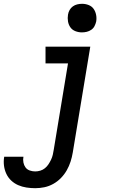

<svg xmlns="http://www.w3.org/2000/svg" viewBox="-80 -765 600 1008"><path d="M105 223Q82 223 59 219.5Q36 216 15.5 207Q-5 198 -21 183Q-37 168 -46.5 148Q-56 128 -59 105Q-62 82 -58 58H43Q40 74 43 88.5Q46 103 54 114Q62 125 76 130Q90 135 105 135Q118 135 131.5 131Q145 127 156 118Q167 109 174.5 97.5Q182 86 188 73.5Q194 61 197 48Q200 35 202 22L277 -432H159V-520H394L302 36Q298 60 290.5 83.5Q283 107 270.5 129Q258 151 240 169.5Q222 188 199.5 200.5Q177 213 153 218Q129 223 105 223ZM350 -595Q332 -595 315.5 -601.5Q299 -608 289.5 -621.5Q280 -635 277 -652.5Q274 -670 277 -688Q279 -701 285.5 -712.5Q292 -724 302.5 -731.5Q313 -739 325.5 -742Q338 -745 351 -745Q369 -745 385.5 -738.5Q402 -732 411.5 -718.5Q421 -705 424.5 -687.5Q428 -670 425 -652Q422 -639 416 -627.5Q410 -616 399 -608.5Q388 -601 375.5 -598Q363 -595 350 -595Z"/></svg>

Font: Iosevka SS18 Semibold
Style: Italic
Weight: 600
Italic angle: -9°
Monospace: yes
Designer: Belleve Invis
Foundry: Belleve Invis
Version: Version 25.1.1; ttfautohint (v1.8.4)